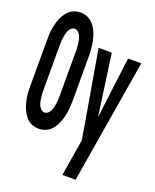

<svg xmlns="http://www.w3.org/2000/svg" viewBox="-162 -775 873 1078"><g transform="rotate(20 275.0 -236.0)"><path d="M131 12Q113 12 96 6.5Q79 1 66.5 -9.5Q54 -20 43.5 -35.5Q33 -51 26.5 -67Q20 -83 15.5 -100.5Q11 -118 8.5 -135Q6 -152 5.5 -169.5Q5 -187 5 -205V-465Q5 -483 5.5 -500.5Q6 -518 8.5 -535Q11 -552 15.5 -569.5Q20 -587 26.5 -603Q33 -619 43.5 -634.5Q54 -650 66.5 -660.5Q79 -671 96 -676.5Q113 -682 131 -682Q154 -682 175 -672Q196 -662 211 -643Q226 -624 234.5 -602.5Q243 -581 248 -558Q253 -535 255 -511.5Q257 -488 257 -465V-205Q257 -187 256 -169.5Q255 -152 252.5 -135Q250 -118 245.5 -100.5Q241 -83 234.5 -67Q228 -51 217.5 -35.5Q207 -20 194.5 -9.5Q182 1 165 6.5Q148 12 131 12ZM131 -85Q142 -85 151 -93Q160 -101 165 -112Q170 -123 172.5 -134.5Q175 -146 176.5 -158Q178 -170 178.5 -181.5Q179 -193 179 -205V-465Q179 -477 178.5 -488.5Q178 -500 176.5 -512Q175 -524 172.5 -535.5Q170 -547 165 -558Q160 -569 151 -577Q142 -585 131 -585Q119 -585 110 -577Q101 -569 96 -558Q91 -547 88.5 -535.5Q86 -524 84.5 -512Q83 -500 82.5 -488.5Q82 -477 82 -465V-205Q82 -193 82.5 -181.5Q83 -170 84.5 -158Q86 -146 88.5 -134.5Q91 -123 96 -112Q101 -101 110 -93Q119 -85 131 -85ZM345 210Q351 175 357 139.5Q363 104 368 69L381 -8L366 -100L292 -530H371L422 -162L468 -530H547L424 210Z"/></g></svg>

Font: Lode Term
Style: Bold
Weight: 700
Monospace: yes
Designer: Belleve Invis
Foundry: Belleve Invis
Version: Version 29.2.0